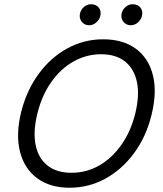

<svg xmlns="http://www.w3.org/2000/svg" viewBox="-20 -869 765 899"><path d="M305.8 10Q213.3 10 153.3 -35Q93.3 -80 73.3 -160Q53.3 -240 79.2 -345Q105 -446.7 161.2 -523.3Q217.5 -600 295.4 -642.5Q373.3 -685 462.5 -685Q556.7 -685 616.7 -640.4Q676.7 -595.8 696.2 -515.8Q715.8 -435.8 689.2 -330Q664.2 -228.3 607.5 -151.7Q550.8 -75 473.3 -32.5Q395.8 10 305.8 10ZM315 -60Q385 -60 444.6 -94.2Q504.2 -128.3 548.3 -190.8Q592.5 -253.3 613.3 -337.5Q634.2 -422.5 621.2 -484.6Q608.3 -546.7 565.8 -580.8Q523.3 -615 453.3 -615Q384.2 -615 323.8 -580.8Q263.3 -546.7 219.6 -484.2Q175.8 -421.7 155 -337.5Q134.2 -253.3 146.7 -190.8Q159.2 -128.3 202.1 -94.2Q245 -60 315 -60ZM592.5 -750.8Q570 -750.8 557.1 -767.9Q544.2 -785 550 -807.5Q554.2 -825 568.8 -837.1Q583.3 -849.2 600.8 -849.2Q625 -849.2 637.9 -832.9Q650.8 -816.7 644.2 -792.5Q639.2 -775 624.6 -762.9Q610 -750.8 592.5 -750.8ZM397.5 -750.8Q375 -750.8 362.1 -767.9Q349.2 -785 355 -807.5Q359.2 -825 373.8 -837.1Q388.3 -849.2 405.8 -849.2Q430 -849.2 442.9 -832.9Q455.8 -816.7 449.2 -792.5Q444.2 -775 429.6 -762.9Q415 -750.8 397.5 -750.8Z"/></svg>

Font: Funnel Sans Light Light
Style: Italic
Weight: 300
Italic angle: -14.036°
Version: Version 1.000